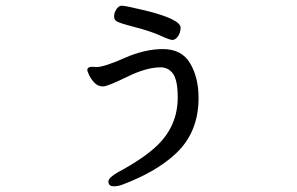

<svg xmlns="http://www.w3.org/2000/svg" viewBox="-20 -587 1040 673"><path d="M379 66Q393 66 407 61Q524 17 591 -44Q676 -119 676 -244Q676 -315 646.5 -365Q617 -415 551 -415Q487 -415 416 -383.5Q345 -352 318 -352L304 -353Q286 -353 286 -341Q286 -338 292 -324.5Q298 -311 310.5 -297.5Q323 -284 341 -284Q357 -284 425 -317.5Q493 -351 543 -351Q567 -351 583 -333Q603 -311 603 -246Q603 -147 532 -78Q486 -33 393 17Q360 36 360 49Q360 66 379 66ZM584 -447Q595 -447 604 -460Q613 -473 613 -490Q613 -520 486 -551Q419 -567 407 -567Q392 -567 382 -543Q380 -536 380 -529Q380 -519 387.5 -513Q395 -507 452.5 -492Q510 -477 542.5 -462Q575 -447 584 -447Z"/></svg>

Font: LXGW WenKai Mono TC
Style: Bold
Weight: 700
Designer: LXGW / Fontworks Inc.
Foundry: LXGW / Fontworks Inc.
Version: Version 1.330